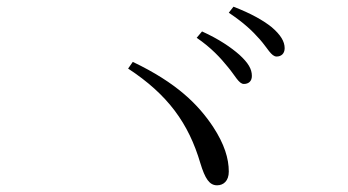

<svg xmlns="http://www.w3.org/2000/svg" viewBox="-20 -728 1040 574"><path d="M661 -528C683 -502 694 -477 709 -477C723 -477 733 -485 733 -501C733 -522 722 -540 696 -564C671 -586 635 -611 584 -634L568 -615C612 -585 640 -554 661 -528ZM757 -610C780 -584 791 -559 807 -559C820 -559 831 -567 831 -584C831 -604 819 -624 792 -647C767 -667 730 -688 678 -708L664 -690C710 -659 734 -636 757 -610ZM377 -543 363 -523C482 -445 544 -359 579 -240C593 -194 606 -174 629 -174C648 -174 664 -187 664 -215C664 -254 651 -297 617 -349C573 -415 509 -480 377 -543Z"/></svg>

Font: Noto Serif CJK HK Light
Style: Regular
Weight: 300
Designer: Ryoko NISHIZUKA 西塚涼子 (kana & ideographs); Frank Grießhammer (Latin, Greek & Cyrillic); Wenlong ZHANG 张文龙 (bopomofo); San
Foundry: Adobe
Version: Version 2.001;hotconv 1.1.0;makeotfexe 2.6.0